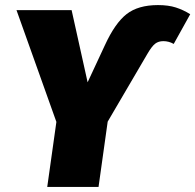

<svg xmlns="http://www.w3.org/2000/svg" viewBox="-20 -736 769 756"><path d="M202 -256 45 -696H262L325 -412L393 -558Q433 -645 478.5 -680.5Q524 -716 602 -716Q643 -716 672.5 -706.5Q702 -697 729 -680L664 -563Q645 -574 623 -574Q604 -574 591 -564Q578 -554 561 -525L404 -257L368 0H166Z"/></svg>

Font: Fira Sans Black
Style: Italic
Weight: 900
Italic angle: -8°
Designer: Carrois Corporate & Edenspiekermann AG
Foundry: Carrois Corporate GbR & Edenspiekermann AG
Version: Version 4.203